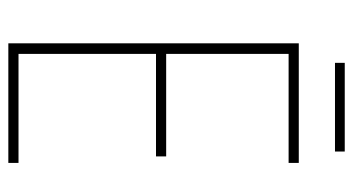

<svg xmlns="http://www.w3.org/2000/svg" viewBox="-218 -650 867 472"><g transform="rotate(90 216.0 -413.5)"><path d="M352 -827H134V-803H352ZM380 0V-25H112V-363H364V-388H112V-689H380V-714H86V0Z"/></g></svg>

Font: Noto Sans Thai Looped Condensed Thin
Style: Regular
Weight: 100
Width: 3
Designer: Sasikarn Vongin, Ben Mitchell
Foundry: The Fontpad Ltd
Version: Version 1.001